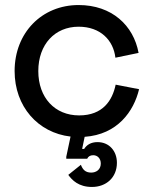

<svg xmlns="http://www.w3.org/2000/svg" viewBox="-20 -530 604 762"><path d="M532 -176 439 -194C426 -131 388 -72 294 -72C198 -72 132 -142 132 -248C132 -354 198 -424 292 -424C379 -424 430 -370 438 -301L530 -320C510 -429 424 -510 292 -510C146 -510 38 -400 38 -248C38 -108 130 -3 260 12L243 92V100H326C330 91 338 86 350 86C367 86 380 99 380 119C380 143 362 155 342 155C318 155 308 142 301 124L251 164C266 185 292 212 345 212C401 212 444 175 444 116C444 70 414 34 367 34C341 34 324 45 314 61H306L316 13C446 4 511 -88 532 -176Z"/></svg>

Font: Space Text Medium
Style: Regular
Weight: 500
Designer: Florian Karsten (Space Text), Colophon Foundry (Space Mono)
Foundry: Florian Karsten
Version: Version 1.003;PS 001.003;hotconv 1.0.88;makeotf.lib2.5.64775